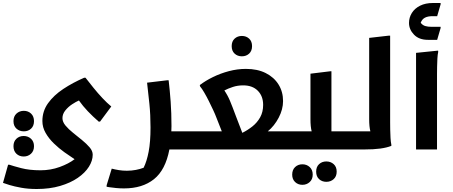

<svg xmlns="http://www.w3.org/2000/svg" viewBox="-50 -998 3025 1282"><path d="M195 264Q138 264 91.5 255.5Q45 247 14 237.5Q-17 228 -30 223L4 102H13Q36 110 91 124.5Q146 139 221 139Q288 139 348.5 117Q409 95 448 65Q417 45 380 18.5Q343 -8 309.5 -40.5Q276 -73 254.5 -110.5Q233 -148 233 -190Q233 -256 271 -309Q309 -362 372.5 -404Q436 -446 512 -479H521Q545 -448 574 -412Q603 -376 634 -343Q665 -310 693 -287L618 -186H609Q569 -221 536.5 -255Q504 -289 477 -327Q458 -319 432 -302Q406 -285 386.5 -261Q367 -237 367 -209Q367 -184 387.5 -159.5Q408 -135 438 -111Q468 -87 498 -62.5Q528 -38 548.5 -14Q569 10 569 35Q569 75 543.5 115.5Q518 156 469.5 189.5Q421 223 351.5 243.5Q282 264 195 264ZM109 -121Q80 -121 60 -139Q40 -157 40 -189Q40 -221 60 -239.5Q80 -258 109 -258Q138 -258 157.5 -239.5Q177 -221 177 -189Q177 -157 157.5 -139Q138 -121 109 -121ZM108 47Q79 47 59.5 28.5Q40 10 40 -22Q40 -53 59.5 -71.5Q79 -90 108 -90Q137 -90 157 -71.5Q177 -53 177 -22Q177 10 157 28.5Q137 47 108 47Z M696 128Q719 134 744.5 138Q770 142 797 142Q828 142 857 136.5Q886 131 909 122Q930 80 942.5 15Q955 -50 955 -147Q955 -231 947.5 -305Q940 -379 932 -446L1066 -462H1076Q1084 -395 1089.5 -319Q1095 -243 1095 -156Q1095 -138 1094 -121H1238V-20L1218 0H1081Q1055 137 978 198.5Q901 260 778 260Q752 260 725 257.5Q698 255 680 252Q662 249 662 249V239Z M1238 -121H1431L1394 -215Q1387 -234 1373.5 -263Q1360 -292 1344.5 -323Q1329 -354 1313.5 -380.5Q1298 -407 1286 -421L1284 -430Q1322 -459 1372 -483.5Q1422 -508 1478.5 -523Q1535 -538 1592 -538Q1669 -538 1724.5 -510Q1780 -482 1810 -433.5Q1840 -385 1840 -323Q1840 -268 1811 -212.5Q1782 -157 1738 -121H1929V-20L1909 0H1218V-101ZM1525 -223 1568 -111Q1604 -129 1635.5 -154Q1667 -179 1687 -214.5Q1707 -250 1707 -298Q1707 -356 1671.5 -392Q1636 -428 1574 -428Q1537 -428 1505 -417.5Q1473 -407 1448 -394Q1470 -362 1485.5 -325Q1501 -288 1525 -223ZM1565 -622Q1536 -622 1516.5 -640Q1497 -658 1497 -690Q1497 -722 1516.5 -740Q1536 -758 1565 -758Q1594 -758 1613.5 -740Q1633 -722 1633 -690Q1633 -658 1613.5 -640Q1594 -622 1565 -622Z M1907 -121H2031Q2023 -152 2023 -202V-506L2154 -522H2163V-121H2300V-20L2280 0H1887V-101ZM2061 148Q2061 116 2080.5 98Q2100 80 2129 80Q2158 80 2178 98Q2198 116 2198 148Q2198 180 2178 198Q2158 216 2129 216Q2100 216 2080.5 198Q2061 180 2061 148ZM1901 168Q1901 136 1920.5 117.5Q1940 99 1969 99Q1998 99 2018 117.5Q2038 136 2038 168Q2038 199 2018 217.5Q1998 236 1969 236Q1940 236 1920.5 217.5Q1901 199 1901 168Z M2280 0V-101L2300 -121H2423Q2415 -152 2415 -202V-745L2546 -760H2555V-180Q2555 -160 2555.5 -132Q2556 -104 2557.5 -77Q2559 -50 2563 -32V-24Q2533 -12 2489 -6Q2445 0 2382 0Z M2728 -645 2875 -660 2876 -652Q2872 -634 2870.5 -607Q2869 -580 2868.5 -552Q2868 -524 2868 -504V0H2728ZM2681 -845Q2681 -881 2700 -911.5Q2719 -942 2755 -960Q2791 -978 2841 -978H2892V-969L2869 -890H2837Q2807 -890 2787.5 -880Q2768 -870 2759 -846Q2772 -829 2790 -824Q2808 -819 2830 -819H2892V-811L2869 -732H2807Q2748 -732 2714.5 -766.5Q2681 -801 2681 -845Z"/></svg>

Font: Kufam SemiBold
Style: Regular
Weight: 600
Designer: Wael Morcos, Artur Schmal
Foundry: Original Type
Version: Version 1.300; ttfautohint (v1.8.3)